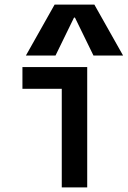

<svg xmlns="http://www.w3.org/2000/svg" viewBox="-20 -810 552 830"><path d="M247 0V-426H77V-520H357V0ZM92 -570 216 -790H388L512 -570H384L304 -734H300L220 -570Z"/></svg>

Font: M PLUS 1 Code Medium
Style: Regular
Weight: 500
Designer: Coji Morishita
Foundry: UNDERFOREST DESIGN
Version: Version 1.002